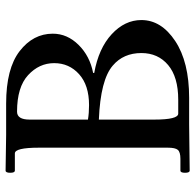

<svg xmlns="http://www.w3.org/2000/svg" viewBox="-26 -688 715 704"><g transform="rotate(-90 332.0 -335.5)"><path d="M59 -673 190 -671H305Q433 -671 497 -621.5Q561 -572 561 -500Q561 -447 520 -405.5Q479 -364 417 -352V-348Q507 -332 559 -284Q611 -236 611 -175Q611 -102 534 -51Q457 0 326 0H229L59 2Q51 2 51 -15Q51 -32 59 -32H102Q127 -32 135 -41.5Q143 -51 143 -78V-551Q143 -639 122 -639H59Q51 -639 51 -656Q51 -673 59 -673ZM246 -128Q246 -40 268 -40H319Q402 -40 446 -77Q490 -114 490 -175Q490 -241 444 -280Q392 -325 246 -331ZM246 -585V-371Q270 -367 299 -367Q372 -367 412.5 -403.5Q453 -440 453 -495Q453 -550 409 -590.5Q365 -631 275 -631Q246 -631 246 -585Z"/></g></svg>

Font: Sedan
Style: Regular
Weight: 400
Designer: Sebastian Salazar
Foundry: Sebastian Salazar
Version: Version 1.001